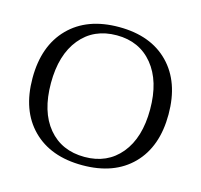

<svg xmlns="http://www.w3.org/2000/svg" viewBox="-82 -596 728 694"><g transform="rotate(15 282.0 -248.5)"><path d="M27 -248Q27 -369 95 -438Q163 -507 282 -507Q401 -507 468.5 -438Q536 -369 536 -248Q536 -127 468.5 -58.5Q401 10 282 10Q163 10 95 -58.5Q27 -127 27 -248ZM467 -248Q467 -354 417 -415Q367 -476 282 -476Q196 -476 146 -415Q96 -354 96 -248Q96 -141 146 -81Q196 -21 282 -21Q367 -21 417 -81.5Q467 -142 467 -248Z"/></g></svg>

Font: Trirong Light
Style: Regular
Weight: 300
Designer: Katatrad Team
Foundry: CadsonDemak
Version: Version 1.001